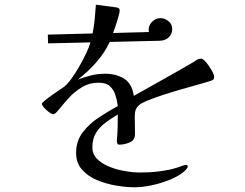

<svg xmlns="http://www.w3.org/2000/svg" viewBox="-20 -757 1040 815"><path d="M889 -431Q889 -421 883 -417.5Q877 -414 869 -412Q853 -407 821 -398Q789 -389 750.5 -378Q712 -367 675 -355Q638 -343 610.5 -332Q583 -321 573 -313Q560 -302 556 -291Q552 -280 552 -263Q552 -244 552.5 -225.5Q553 -207 553 -188Q553 -162 530.5 -152.5Q508 -143 487 -143Q480 -143 478 -148.5Q476 -154 476 -160Q476 -163 476.5 -166Q477 -169 477 -172Q479 -197 479.5 -221.5Q480 -246 480 -271Q453 -255 428 -236.5Q403 -218 387.5 -193Q372 -168 372 -131Q372 -103 390.5 -84Q409 -65 437 -52.5Q465 -40 494 -34Q523 -28 545 -26Q555 -25 564.5 -25Q574 -25 584 -25Q635 -25 684 -34Q698 -36 711 -39.5Q724 -43 737 -47Q741 -49 753.5 -53Q766 -57 769 -57Q777 -57 777 -51Q777 -46 772.5 -40.5Q768 -35 764 -31Q740 -10 702 5.5Q664 21 624 29.5Q584 38 551 38Q517 38 474.5 31Q432 24 393 8Q354 -8 328.5 -36.5Q303 -65 303 -108Q303 -158 331 -195Q359 -232 400.5 -259Q442 -286 480 -307Q477 -332 469.5 -354.5Q462 -377 446 -391.5Q430 -406 399 -406Q359 -406 326.5 -386Q294 -366 270 -339Q246 -312 230 -292Q214 -272 206 -272Q200 -272 188.5 -280.5Q177 -289 167.5 -299.5Q158 -310 158 -316Q158 -320 167 -327.5Q176 -335 186 -342.5Q196 -350 199 -352Q211 -361 224 -369.5Q237 -378 250 -387Q265 -398 282.5 -422Q300 -446 316.5 -475Q333 -504 346 -531.5Q359 -559 364 -577L184 -573L183 -610L373 -615Q379 -645 382 -675.5Q385 -706 387 -737L472 -726Q478 -725 483 -722.5Q488 -720 488 -712Q488 -704 482.5 -685Q477 -666 470.5 -646.5Q464 -627 460 -617L612 -621Q612 -624 611.5 -626.5Q611 -629 611 -631Q611 -651 626.5 -665.5Q642 -680 661 -680Q680 -680 695.5 -667Q711 -654 711 -634Q711 -612 695.5 -598Q680 -584 658 -584L446 -579Q423 -531 387.5 -491Q352 -451 310 -419Q338 -430 367 -437Q396 -444 426 -444Q474 -444 507.5 -422.5Q541 -401 548 -350Q611 -386 675 -421.5Q739 -457 802 -494Q806 -496 809.5 -499Q813 -502 817 -504Q821 -506 825 -507Q829 -508 833 -508Q842 -508 855 -492.5Q868 -477 878.5 -458.5Q889 -440 889 -431Z"/></svg>

Font: Kaisei Opti
Style: Regular
Weight: 400
Designer: Font-Kai, 金井和夫
Foundry: KAZUO KANAI
Version: Version 5.003